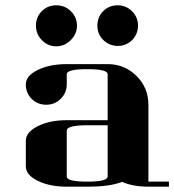

<svg xmlns="http://www.w3.org/2000/svg" viewBox="-20 -702 655 722"><path d="M77.1 -172.9Q77.1 -204.6 122.1 -227.5Q166.5 -250 231 -250H384.8V-422.9Q384.8 -441.9 308.1 -441.9Q231 -441.9 231 -422.9V-384.8Q231 -353 208.5 -330.6Q186 -308.1 153.8 -308.1Q122.1 -308.1 99.1 -330.1Q77.1 -352.1 77.1 -384.8Q77.1 -417 122.1 -439Q167 -460.9 231 -460.9H384.8Q448.7 -460.9 493.7 -416Q538.1 -371.6 538.1 -308.1V-19H615.2V0H538.1Q480 0 439 -18.1Q393.6 0 308.1 0H231Q167 0 122.1 -22Q77.1 -43.9 77.1 -77.1ZM137.2 -660.2Q159.2 -682.1 191.9 -682.1Q224.1 -682.1 246.6 -659.7Q269.5 -636.7 269.5 -605.5Q269.5 -574.7 246.1 -551.3Q222.7 -527.8 191.4 -527.8Q160.6 -527.8 137.7 -550.8Q115.2 -573.2 115.2 -605.5Q115.2 -637.7 137.2 -660.2ZM231 -38.1Q231 -19 308.1 -19Q384.8 -19 384.8 -38.1V-231H308.1Q231 -231 231 -210.9ZM368.2 -660.2Q390.1 -682.1 422.4 -682.1Q454.1 -682.1 476.6 -659.7Q499 -637.2 499 -606Q499 -574.2 477.1 -551.3Q454.1 -529.3 422.9 -529.3Q391.6 -529.3 368.7 -551.3Q346.2 -573.2 346.2 -605.5Q346.2 -637.7 368.2 -660.2Z"/></svg>

Font: Hjet
Style: Regular
Weight: 400
Designer: T. Christopher White
Version: Version 1.2